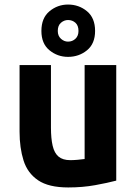

<svg xmlns="http://www.w3.org/2000/svg" viewBox="-20 -812 600 844"><path d="M280 12Q194 12 147.5 -19.5Q101 -51 83.5 -106.5Q66 -162 66 -233V-526H204V-251Q204 -203 211.5 -171Q219 -139 237.5 -123.5Q256 -108 289 -108Q303 -108 320.5 -109.5Q338 -111 352 -113V-526H491V-18Q453 -8 398 2Q343 12 280 12ZM279 -562Q233 -562 197.5 -591Q162 -620 162 -676Q162 -733 197.5 -762.5Q233 -792 279 -792Q327 -792 362.5 -762.5Q398 -733 398 -676Q398 -620 362.5 -591Q327 -562 279 -562ZM279 -629Q298 -629 311.5 -641.5Q325 -654 325 -676Q325 -700 311.5 -712Q298 -724 279 -724Q262 -724 248 -712Q234 -700 234 -676Q234 -654 248 -641.5Q262 -629 279 -629Z"/></svg>

Font: Ubuntu Sans Mono
Style: Regular
Weight: 400
Monospace: yes
Designer: Dalton Maag Ltd
Foundry: Dalton Maag Ltd
Version: Version 1.006